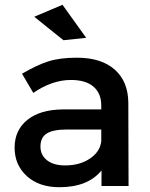

<svg xmlns="http://www.w3.org/2000/svg" viewBox="-20 -777 626 802"><path d="M340 -619 245 -609 123 -707 241 -757ZM517 0H404V-65Q347 5 228 5Q143 5 92 -41.5Q41 -88 41 -160Q41 -233 94 -276Q147 -319 242 -320H403V-336Q403 -387 370.5 -415Q338 -443 276 -443Q198 -443 119 -389L72 -469Q133 -505 181.5 -520.5Q230 -536 301 -536Q403 -536 459 -486.5Q515 -437 516 -349ZM252 -86Q313 -86 355.5 -114.5Q398 -143 403 -187V-236H259Q202 -236 175.5 -219.5Q149 -203 149 -165Q149 -129 176.5 -107.5Q204 -86 252 -86Z"/></svg>

Font: Montserrat-Arabic
Style: Regular
Weight: 400
Designer: Mohamed Gaber
Foundry: Kief Type Foundry
Version: Version 5.008;PS 005.008;hotconv 1.0.88;makeotf.lib2.5.64775